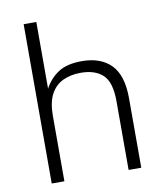

<svg xmlns="http://www.w3.org/2000/svg" viewBox="-81 -784 729 851"><g transform="rotate(-10 283.5 -358.5)"><path d="M140 0H83V-717H140V-417Q163 -460 202 -485.5Q241 -511 308 -511Q393 -511 439.5 -463.5Q486 -416 486 -313V0H429V-310Q429 -395 394 -428Q359 -461 294 -461Q250 -461 215 -445Q180 -429 160 -392.5Q140 -356 140 -294Z"/></g></svg>

Font: 42dot Sans Light
Style: Regular
Weight: 300
Designer: 42dot
Version: Version 1.000